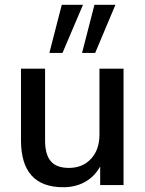

<svg xmlns="http://www.w3.org/2000/svg" viewBox="-20 -776 609 805"><path d="M245 9Q68 9 68 -188V-488H169V-187Q169 -128 193 -100Q217 -72 269 -72Q326 -72 361.5 -110Q397 -148 397 -212V-488H498V0H400V-78Q376 -35 336 -13Q296 9 245 9ZM324 -554 376 -756H464L379 -554ZM187 -554 239 -756H328L242 -554Z"/></svg>

Font: Nunito Sans SemiBold
Style: Regular
Weight: 600
Designer: Vernon Adams
Foundry: Vernon Adams
Version: Version 3.101; ttfautohint (v1.8.4.7-5d5b);gftools[0.9.27]